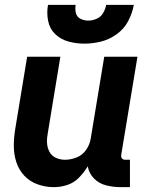

<svg xmlns="http://www.w3.org/2000/svg" viewBox="-20 -764 616 792"><path d="M202 8Q230 8 257.5 -1Q285 -10 306 -31.5Q327 -53 342 -78Q347 -49 367.5 -28Q388 -7 417.5 0.5Q447 8 478 8H516V-105H496Q491 -105 486.5 -107.5Q482 -110 480.5 -115Q479 -120 480 -125L547 -530H410L354 -191Q350 -167 335 -145.5Q320 -124 296 -114.5Q272 -105 248 -105Q228 -105 210.5 -113Q193 -121 184 -138Q175 -155 174 -174.5Q173 -194 177 -214L229 -530H92L43 -233Q37 -197 37 -162Q37 -127 47.5 -95Q58 -63 80.5 -39Q103 -15 135.5 -3.5Q168 8 202 8ZM328 -584Q362 -584 396.5 -592.5Q431 -601 461.5 -623Q492 -645 509 -677.5Q526 -710 532 -744H418Q415 -727 405.5 -710.5Q396 -694 378.5 -686.5Q361 -679 344 -679Q327 -679 312 -686.5Q297 -694 293 -710.5Q289 -727 292 -744H178Q172 -711 178.5 -678Q185 -645 208 -623Q231 -601 263 -592.5Q295 -584 328 -584Z"/></svg>

Font: Iosevka Sparkle Extrabold
Style: Italic
Weight: 800
Italic angle: -9°
Designer: Belleve Invis
Foundry: Belleve Invis
Version: Version 4.5.0; ttfautohint (v1.8.3)